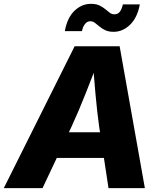

<svg xmlns="http://www.w3.org/2000/svg" viewBox="-42 -965 832 985"><path d="M-22.5 0 340.8 -727.5H571.8L701.2 0H514.6L466.3 -317.9Q455.6 -396 447.5 -486.3Q439.5 -576.7 432.6 -672.9H470.7Q433.6 -577.6 398.2 -487.5Q362.8 -397.5 326.2 -317.9L176.3 0ZM168 -154.8 189.9 -286.6H583.5L562 -154.8ZM541.5 -801.8Q515.6 -801.8 498.5 -809.8Q481.4 -817.9 468.8 -828.6Q456.1 -839.4 445.1 -847.7Q434.1 -856 421.9 -856Q405.3 -856 394.3 -842.3Q383.3 -828.6 378.4 -805.2H290.5Q303.2 -874.5 340.3 -909.9Q377.4 -945.3 424.8 -945.3Q450.2 -945.3 467.5 -937.3Q484.9 -929.2 497.6 -918.5Q510.3 -907.7 521 -899.7Q531.7 -891.6 544.4 -891.6Q563 -891.6 573 -905Q583 -918.5 588.4 -942.4H675.3Q662.6 -874 625 -837.9Q587.4 -801.8 541.5 -801.8Z"/></svg>

Font: Inter ExtraBold
Style: Italic
Weight: 800
Italic angle: -9.3988°
Designer: Rasmus Andersson
Foundry: rsms
Version: Version 4.001;git-66647c0bb